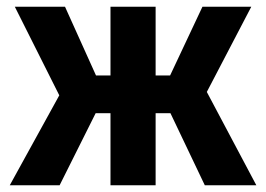

<svg xmlns="http://www.w3.org/2000/svg" viewBox="-20 -550 790 570"><path d="M156 -267 24 -530H173L265 -326H308V-530H442V-326H485L581 -530H726L594 -277L741 0H588L486 -214H442V0H308V-214H264L157 0H9Z"/></svg>

Font: Golos UI
Style: Bold
Weight: 700
Designer: A.Korolkova, Vitaly Kuzmin
Foundry: ParaType Ltd
Version: Version 2.000